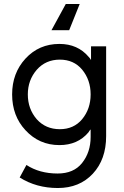

<svg xmlns="http://www.w3.org/2000/svg" viewBox="-20 -733 623 966"><path d="M281 -433Q351 -433 393 -383Q436 -331 436 -258Q436 -185 393 -133Q351 -83 281 -83Q210 -83 165 -133Q120 -185 120 -258Q120 -330 165 -382Q210 -433 281 -433ZM279 -512Q176 -512 108 -438Q41 -365 41 -258Q41 -150 108 -78Q177 -3 279 -3Q371 -3 425 -67Q427 -71 430 -75Q433 -79 436 -82V-44Q436 33 393 87Q351 140 270 140Q179 140 113 97L79 160Q163 213 271 213Q380 213 447 141Q514 69 514 -48V-500H438V-431Q435 -436 432 -440Q429 -444 426 -447Q371 -512 279 -512ZM381 -713H311L239 -581H328Z"/></svg>

Font: Unageo
Style: Regular
Weight: 400
Designer: Richard Sepsi
Foundry: Richard Sepsi
Version: Version 2.000